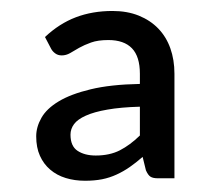

<svg xmlns="http://www.w3.org/2000/svg" viewBox="-20 -745 382 350"><path d="M298 -420H268Q259 -420 254.5 -422.8Q250 -425.5 246 -434.5L240 -459Q228 -448.5 216.5 -440.5Q205 -432.5 192.5 -426.8Q180 -421 166 -418.2Q152 -415.5 135 -415.5Q116 -415.5 99.8 -420.5Q83.5 -425.5 71.5 -435.8Q59.5 -446 52.8 -461Q46 -476 46 -496.5Q46 -513.5 55.5 -530.2Q65 -547 87 -560.2Q109 -573.5 145.2 -582.2Q181.5 -591 235 -592V-610.5Q235 -642 220.5 -657Q206 -672 177.5 -672Q158.5 -672 146 -667.5Q133.5 -663 124.2 -657.8Q115 -652.5 107.8 -648.2Q100.5 -644 92.5 -644Q85.5 -644 80.5 -647.8Q75.5 -651.5 73 -656.5L62 -677.5Q88 -702 118.2 -713.5Q148.5 -725 185 -725Q212 -725 233 -716.5Q254 -708 268.5 -693Q283 -678 290.5 -657Q298 -636 298 -610.5ZM235 -498V-550.5Q200 -549.5 175.8 -545.2Q151.5 -541 136.5 -534.2Q121.5 -527.5 115 -518.8Q108.5 -510 108.5 -499.5Q108.5 -478.5 121.5 -470Q134.5 -461.5 154.5 -461.5Q180 -461.5 198.5 -471Q217 -480.5 235 -498Z"/></svg>

Font: LatoCHI
Style: Regular
Weight: 400
Designer: Lukasz Dziedzic
Foundry: tyPoland Lukasz Dziedzic
Version: Version 1.104